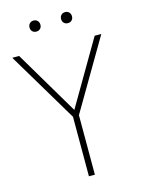

<svg xmlns="http://www.w3.org/2000/svg" viewBox="-144 -983 775 1058"><g transform="rotate(-15 243.0 -454.0)"><path d="M228 0V-339.5L-11 -740H28L245 -374L459 -740H497L262 -339.5V0ZM335 -845Q321.5 -845 312.8 -853.5Q304 -862 304 -876Q304 -890.5 312.8 -899.2Q321.5 -908 335 -908Q348.5 -908 357.2 -899.2Q366 -890.5 366 -876Q366 -862 357.2 -853.5Q348.5 -845 335 -845ZM155 -845Q141.5 -845 132.8 -853.5Q124 -862 124 -876Q124 -890.5 132.8 -899.2Q141.5 -908 155 -908Q168.5 -908 177.2 -899.2Q186 -890.5 186 -876Q186 -862 177.2 -853.5Q168.5 -845 155 -845Z"/></g></svg>

Font: Encode Sans Condensed Thin
Style: Regular
Weight: 100
Width: 3
Designer: Multiple Designers
Foundry: Impallari Type
Version: Version 3.000; ttfautohint (v1.8.3) -l 8 -r 50 -G 200 -x 14 